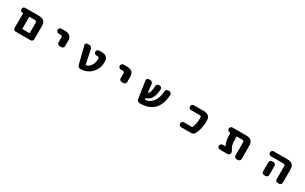

<svg xmlns="http://www.w3.org/2000/svg" viewBox="309 -2292 6383 4015"><g transform="rotate(30 3500.0 -284.0)"><path d="M346.7 -17.6Q322.3 -17.6 305.7 -34.7Q289.1 -51.8 289.1 -75.2V-423.8Q289.1 -430.7 281.2 -430.7H272.5Q249 -430.7 231.9 -447.8Q214.8 -464.8 214.8 -488.3V-491.2Q214.8 -514.6 231.9 -531.7Q249 -548.8 272.5 -548.8H599.6Q764.6 -548.8 764.6 -401.4V-75.2Q764.6 -51.8 747.6 -34.7Q730.5 -17.6 707 -17.6ZM609.4 -135.7Q616.2 -135.7 616.2 -142.6V-384.8Q616.2 -412.1 606.4 -420.9Q594.7 -430.7 564.5 -430.7H445.3Q438.5 -430.7 438.5 -423.8V-142.6Q438.5 -135.7 445.3 -135.7Z M1293 -214.8Q1269.5 -214.8 1252.4 -231.9Q1235.4 -249 1235.4 -272.5V-385.7Q1235.4 -414.1 1225.6 -422.9Q1215.8 -431.6 1185.5 -431.6H1146.5Q1122.1 -431.6 1105.5 -448.7Q1088.9 -465.8 1088.9 -489.3V-492.2Q1088.9 -515.6 1105.5 -532.7Q1122.1 -549.8 1146.5 -549.8H1228.5Q1393.6 -549.8 1393.6 -402.3V-272.5Q1393.6 -249 1377 -231.9Q1360.4 -214.8 1335.9 -214.8Z M1909.2 -17.6Q1909.2 -17.6 1908.2 -17.6Q1883.8 -17.6 1864.3 -33.2Q1843.8 -48.8 1837.9 -74.2L1731.4 -492.2Q1730.5 -499 1730.5 -504.9Q1730.5 -518.6 1740.2 -531.2Q1752.9 -548.8 1775.4 -548.8H1821.3Q1846.7 -548.8 1866.2 -532.7Q1885.7 -516.6 1890.6 -492.2L1960.9 -153.3Q1961.9 -146.5 1969.7 -146.5Q2025.4 -147.5 2076.2 -214.8Q2127 -285.2 2127 -381.8Q2127 -411.1 2116.2 -420.9Q2105.5 -430.7 2076.2 -430.7H2056.6Q2033.2 -430.7 2016.1 -447.8Q1999 -464.8 1999 -488.3V-491.2Q1999 -514.6 2016.1 -531.7Q2033.2 -548.8 2056.6 -548.8H2112.3Q2277.3 -548.8 2277.3 -401.4Q2277.3 -318.4 2250.5 -249.5Q2223.6 -180.7 2169.9 -126.5Q2116.2 -72.3 2049.8 -44.9Q1985.4 -19.5 1909.2 -17.6Z M2793 -214.8Q2769.5 -214.8 2752.4 -231.9Q2735.4 -249 2735.4 -272.5V-385.7Q2735.4 -414.1 2725.6 -422.9Q2715.8 -431.6 2685.5 -431.6H2646.5Q2622.1 -431.6 2605.5 -448.7Q2588.9 -465.8 2588.9 -489.3V-492.2Q2588.9 -515.6 2605.5 -532.7Q2622.1 -549.8 2646.5 -549.8H2728.5Q2893.6 -549.8 2893.6 -402.3V-272.5Q2893.6 -249 2877 -231.9Q2860.4 -214.8 2835.9 -214.8Z M3336.9 -17.6Q3311.5 -17.6 3293 -34.2Q3274.4 -50.8 3270.5 -75.2L3208 -491.2Q3207 -496.1 3207 -500Q3207 -517.6 3218.8 -531.2Q3234.4 -548.8 3256.8 -548.8H3293Q3317.4 -548.8 3335.9 -532.2Q3354.5 -515.6 3357.4 -491.2L3377.9 -299.8Q3377.9 -296.9 3380.4 -295.4Q3382.8 -293.9 3384.8 -295.9Q3409.2 -310.5 3423.8 -353.5Q3439.5 -397.5 3442.4 -491.2Q3443.4 -514.6 3460 -531.7Q3476.6 -548.8 3501 -548.8H3519.5Q3543.9 -548.8 3560.5 -531.2Q3576.2 -515.6 3576.2 -494.1Q3576.2 -374 3530.3 -284.2Q3485.4 -197.3 3398.4 -175.8Q3391.6 -173.8 3392.6 -167L3394.5 -145.5Q3395.5 -138.7 3402.3 -138.7Q3513.7 -141.6 3588.9 -244.1Q3656.2 -335 3665 -491.2Q3667 -514.6 3684.1 -531.7Q3701.2 -548.8 3724.6 -548.8H3751Q3775.4 -548.8 3792 -531.2Q3807.6 -515.6 3807.6 -494.1Q3807.6 -407.2 3780.3 -312.5Q3751 -213.9 3692.4 -148.4Q3663.1 -116.2 3627 -91.3Q3590.8 -66.4 3548.8 -50.8Q3462.9 -17.6 3350.6 -17.6Z M4342.8 -17.6Q4318.4 -17.6 4301.8 -34.7Q4285.2 -51.8 4285.2 -75.2V-78.1Q4285.2 -101.6 4301.8 -118.7Q4318.4 -135.7 4342.8 -135.7H4536.1Q4543.9 -135.7 4546.9 -142.6Q4591.8 -238.3 4591.8 -384.8Q4591.8 -413.1 4582 -421.9Q4571.3 -430.7 4541 -430.7H4342.8Q4318.4 -430.7 4301.8 -447.8Q4285.2 -464.8 4285.2 -488.3V-491.2Q4285.2 -514.6 4301.8 -531.7Q4318.4 -548.8 4342.8 -548.8H4577.1Q4741.2 -548.8 4741.2 -401.4Q4741.2 -287.1 4715.8 -191.4Q4698.2 -125 4668 -67.4Q4655.3 -43.9 4631.8 -30.8Q4608.4 -17.6 4581.1 -17.6Z M5679.7 -17.6Q5656.2 -17.6 5639.2 -34.7Q5622.1 -51.8 5622.1 -75.2V-384.8Q5622.1 -412.1 5612.3 -420.9Q5600.6 -430.7 5571.3 -430.7H5451.2Q5444.3 -430.7 5444.3 -423.8V-393.6Q5444.3 -271.5 5461.9 -212.9Q5469.7 -187.5 5481.4 -168.9Q5481.4 -168 5486.8 -159.7Q5492.2 -151.4 5493.7 -148.9Q5495.1 -146.5 5499.5 -139.2Q5503.9 -131.8 5505.4 -128.4Q5506.8 -125 5509.8 -118.7Q5512.7 -112.3 5514.2 -107.9Q5515.6 -103.5 5517.1 -97.2Q5518.6 -90.8 5519.5 -85.4Q5520.5 -80.1 5520.5 -74.2Q5520.5 -50.8 5503.9 -34.2Q5487.3 -17.6 5463.9 -17.6H5277.3Q5253.9 -17.6 5236.8 -34.7Q5219.7 -51.8 5219.7 -75.2V-78.1Q5219.7 -101.6 5236.8 -118.7Q5253.9 -135.7 5277.3 -135.7H5343.8Q5345.7 -135.7 5346.7 -137.7Q5347.7 -139.6 5346.7 -141.6Q5323.2 -176.8 5310.5 -230.5Q5293.9 -296.9 5293.9 -393.6V-423.8Q5293.9 -430.7 5287.1 -430.7H5277.3Q5253.9 -430.7 5236.8 -447.8Q5219.7 -464.8 5219.7 -488.3V-491.2Q5219.7 -514.6 5236.8 -531.7Q5253.9 -548.8 5277.3 -548.8H5605.5Q5770.5 -548.8 5770.5 -401.4V-75.2Q5770.5 -51.8 5753.4 -34.7Q5736.3 -17.6 5712.9 -17.6Z M6673.8 -17.6Q6650.4 -17.6 6633.3 -34.7Q6616.2 -51.8 6616.2 -75.2V-384.8Q6616.2 -412.1 6606.4 -420.9Q6594.7 -430.7 6564.5 -430.7H6272.5Q6249 -430.7 6231.9 -447.8Q6214.8 -464.8 6214.8 -488.3V-491.2Q6214.8 -514.6 6231.9 -531.7Q6249 -548.8 6272.5 -548.8H6599.6Q6764.6 -548.8 6764.6 -401.4V-75.2Q6764.6 -51.8 6747.6 -34.7Q6730.5 -17.6 6707 -17.6ZM6346.7 -17.6Q6322.3 -17.6 6305.7 -34.7Q6289.1 -51.8 6289.1 -75.2V-293.9Q6289.1 -318.4 6305.7 -335Q6322.3 -351.6 6346.7 -351.6H6380.9Q6404.3 -351.6 6421.4 -335Q6438.5 -318.4 6438.5 -293.9V-75.2Q6438.5 -51.8 6421.4 -34.7Q6404.3 -17.6 6380.9 -17.6Z"/></g></svg>

Font: Rounded Mgen+ 1mn bold
Style: Bold
Weight: 700
Designer: [Source Han Sans]
Ryoko NISHIZUKA  (kana & ideographs); Paul D. Hunt (Latin, Greek & Cyrillic); Wenlong ZHANG  (bopomofo
Version: Version 1.059.20150602